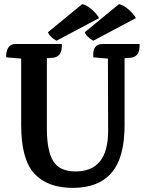

<svg xmlns="http://www.w3.org/2000/svg" viewBox="-20 -899 709 934"><path d="M479 -685H659Q659 -685 659 -677Q659 -622 615 -618L586 -616V-290Q586 -132 522.5 -58.5Q459 15 335 15Q211 15 147 -54.5Q83 -124 83 -291V-614L11 -620Q8 -626 12 -647Q21 -685 56 -685H281V-677Q281 -622 237 -618L208 -616V-275Q208 -165 239 -115Q270 -65 348 -65Q506 -65 506 -263L505 -614L434 -620Q428 -685 479 -685ZM462 -811 255 -701Q224 -717 213 -742L380 -879Q403 -874 428 -851.5Q453 -829 462 -811ZM641 -811 434 -701Q403 -717 392 -742L559 -879Q582 -874 607 -851.5Q632 -829 641 -811Z"/></svg>

Font: Karma
Style: Bold
Weight: 700
Designer: Joana Correia
Foundry: Indian Type Foundry
Version: Version 1.202;PS 1.0;hotconv 1.0.78;makeotf.lib2.5.61930; tt